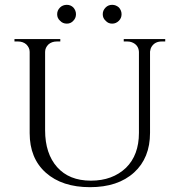

<svg xmlns="http://www.w3.org/2000/svg" viewBox="-20 -762 740 796"><path d="M284 -676C291 -683 295 -692 295 -703C295 -714 291 -723 284 -731C277 -738 268 -742 257 -742C246 -742 236 -738 229 -731C221 -723 217 -714 217 -703C217 -692 221 -683 229 -676C236 -668 246 -664 257 -664C268 -664 277 -668 284 -676ZM473 -676C480 -683 484 -692 484 -703C484 -714 480 -723 473 -731C465 -738 456 -742 445 -742C434 -742 425 -738 418 -731C410 -723 406 -714 406 -703C406 -692 410 -683 418 -676C425 -668 434 -664 445 -664C456 -664 465 -668 473 -676ZM665 -600C665 -600 493 -600 493 -600C493 -600 493 -590 493 -590C493 -590 508 -590 508 -590C508 -590 508 -590 508 -590C515 -590 521 -589 526 -587C526 -587 526 -587 526 -587C545 -580 555 -566 556 -547C556 -547 556 -211 556 -211C556 -211 556 -211 556 -211C556 -150 538 -101 502 -66C465 -31 417 -13 357 -13C296 -13 250 -32 217 -69C184 -106 167 -157 167 -222C167 -222 167 -547 167 -547C167 -547 167 -547 167 -547C167 -559 172 -569 181 -578C190 -586 202 -590 215 -590C215 -590 230 -590 230 -590C230 -590 230 -600 230 -600C230 -600 40 -600 40 -600C40 -600 40 -590 40 -590C40 -590 55 -590 55 -590C55 -590 55 -590 55 -590C68 -590 80 -586 89 -578C98 -569 103 -559 103 -547C103 -547 103 -210 103 -210C103 -210 103 -210 103 -210C103 -141 125 -86 170 -46C215 -6 276 14 353 14C430 14 491 -6 536 -47C580 -87 602 -142 602 -211C602 -211 602 -548 602 -548C602 -548 602 -548 602 -548C603 -556 605 -563 609 -569C609 -569 609 -569 609 -569C618 -583 632 -590 650 -590C650 -590 665 -590 665 -590C665 -590 665 -600 665 -600Z"/></svg>

Font: Cinzel Utterance
Style: Regular
Weight: 500
Designer: Natanael Gama
Foundry: ""
Version: ""